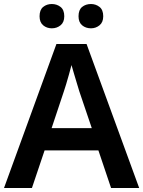

<svg xmlns="http://www.w3.org/2000/svg" viewBox="-20 -936 713 956"><path d="M533 0 470 -187H202L139 0H0L261 -717H411L673 0ZM375 -481Q371 -495 363.5 -519Q356 -543 348.5 -569Q341 -595 336 -612Q331 -592 323.5 -565.5Q316 -539 309 -515.5Q302 -492 298 -481L237 -298H437ZM177 -855Q177 -887 195 -901.5Q213 -916 238 -916Q263 -916 281.5 -901.5Q300 -887 300 -855Q300 -825 281.5 -810Q263 -795 238 -795Q213 -795 195 -810Q177 -825 177 -855ZM371 -855Q371 -887 389 -901.5Q407 -916 433 -916Q457 -916 475.5 -901.5Q494 -887 494 -855Q494 -825 475.5 -810Q457 -795 433 -795Q407 -795 389 -810Q371 -825 371 -855Z"/></svg>

Font: Noto Sans Sora Sompeng Semi
Style: Bold
Weight: 700
Designer: Monotype Design Team. David Williams.
Foundry: Monotype Imaging Inc.
Version: Version 2.101; ttfautohint (v1.8.4.7-5d5b)